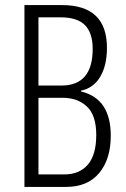

<svg xmlns="http://www.w3.org/2000/svg" viewBox="-20 -734 494 754"><path d="M224 -714Q400 -714 400 -546Q400 -477 373.5 -432.5Q347 -388 298 -378V-375Q358 -360 386.5 -316.5Q415 -273 415 -201Q415 -109 369.5 -54.5Q324 0 240 0H76V-714ZM221 -398Q344 -398 344 -542Q344 -604 314 -635Q284 -666 217 -666H131V-398ZM131 -350V-49H232Q292 -49 325 -87.5Q358 -126 358 -204Q358 -281 321.5 -315.5Q285 -350 225 -350Z"/></svg>

Font: Noto Sans Khmer ExtraCondensed Light
Style: Regular
Weight: 300
Width: 2
Designer: Danh Hong and the Monotype Design Team
Foundry: Monotype Imaging Inc.
Version: Version 2.004; ttfautohint (v1.8.4.7-5d5b)